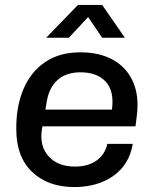

<svg xmlns="http://www.w3.org/2000/svg" viewBox="-20 -749 620 778"><path d="M281 9Q175 9 110.5 -52Q46 -113 46 -225V-232Q46 -320 75.5 -389Q105 -458 163 -497.5Q221 -537 306 -537Q384 -537 439 -506Q494 -475 519.5 -416.5Q545 -358 534 -277L529 -237H152Q151 -234 151 -231.5Q151 -229 150 -226Q139 -157 177 -115.5Q215 -74 284 -74Q336 -74 370.5 -98Q405 -122 415 -166H518Q504 -82 439.5 -36.5Q375 9 281 9ZM170 -340 164 -305H434V-309Q443 -381 408 -418.5Q373 -456 306 -456Q248 -456 213.5 -425Q179 -394 170 -340ZM167 -596 296 -729H394L486 -596H394L337 -680L259 -596Z"/></svg>

Font: Hubot Sans Medium
Style: Italic
Weight: 500
Italic angle: -10°
Designer: Deni Anggara
Foundry: GitHub
Version: Version 1.001; ttfautohint (v1.8.4.7-5d5b);gftools[0.9.31]